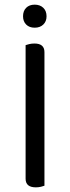

<svg xmlns="http://www.w3.org/2000/svg" viewBox="-20 -800 302 825"><path d="M171 -2Q166 0 156 2.5Q146 5 134 5Q90 5 90 -32V-606Q95 -608 105.5 -610.5Q116 -613 128 -613Q171 -613 171 -576ZM180 -730Q180 -708 166 -694.5Q152 -681 129 -681Q106 -681 92.5 -694.5Q79 -708 79 -730Q79 -753 92.5 -766.5Q106 -780 129 -780Q152 -780 166 -766.5Q180 -753 180 -730Z"/></svg>

Font: Baloo Thambi 2
Style: Regular
Weight: 400
Designer: Aadarsh Rajan and Ek Type
Foundry: Ek Type
Version: Version 1.640;hotconv 1.0.111;makeotfexe 2.5.65597; ttfautoh